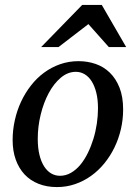

<svg xmlns="http://www.w3.org/2000/svg" viewBox="-20 -740 546 772"><path d="M374 -304.2Q374 -339.8 367.2 -367.2Q360.4 -394.5 348.6 -413.1Q336.9 -431.6 320.6 -441.4Q304.2 -451.2 285.2 -451.2Q252.4 -451.2 224.4 -427.5Q196.3 -403.8 175.8 -365.5Q155.3 -327.1 143.6 -279.1Q131.8 -231 131.8 -182.1Q131.8 -145 138.7 -117.2Q145.5 -89.4 157.7 -70.6Q169.9 -51.8 186 -42.5Q202.1 -33.2 221.2 -33.2Q244.6 -33.2 265.4 -45.2Q286.1 -57.1 303 -77.4Q319.8 -97.7 333 -124.5Q346.2 -151.4 355.5 -181.4Q364.7 -211.4 369.4 -243.2Q374 -274.9 374 -304.2ZM475.1 -299.8Q475.1 -259.3 466.1 -220.5Q457 -181.6 440.2 -147Q423.3 -112.3 399.7 -83.3Q376 -54.2 346.4 -33Q316.9 -11.7 282.2 0.2Q247.6 12.2 209 12.2Q168 12.2 134.8 -1Q101.6 -14.2 78.6 -38.8Q55.7 -63.5 43.2 -98.4Q30.8 -133.3 30.8 -176.8Q30.8 -217.3 39.6 -256.6Q48.3 -295.9 64.7 -331.1Q81.1 -366.2 104.5 -396.2Q127.9 -426.3 157.5 -448Q187 -469.7 221.9 -481.9Q256.8 -494.1 295.9 -494.1Q332 -494.1 364.5 -482.9Q397 -471.7 421.6 -447.8Q446.3 -423.8 460.7 -387.2Q475.1 -350.6 475.1 -299.8ZM417.5 -550.8 335.4 -643.1 215.3 -550.8H145.5L310.5 -720.2H389.2L487.3 -550.8Z"/></svg>

Font: Charis SIL Afr
Style: Italic
Weight: 400
Italic angle: -11°
Foundry: SIL International
Version: Version 5.000